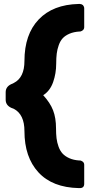

<svg xmlns="http://www.w3.org/2000/svg" viewBox="-20 -796 471 974"><path d="M384.8 158.2H379.9Q245.6 155.3 174.8 78.1Q104 1 104 -130.9Q104 -215.8 49.8 -244.1L37.1 -249Q8.8 -262.2 8.8 -290V-328.1Q8.8 -356 37.1 -369.1L49.8 -375Q104 -402.3 104 -486.8Q104 -621.6 176.3 -697.3Q248.5 -772.9 378.9 -775.9H384.8Q393.6 -775.9 400.9 -770Q407.2 -762.2 407.2 -753.9V-658.2Q407.2 -649.4 400.9 -643.1Q394 -637.7 387.2 -636.2H383.8Q354 -634.3 332.5 -625Q311 -615.7 298.3 -602.1Q285.6 -588.4 278.1 -567.1Q270.5 -545.9 267.8 -524.2Q265.1 -502.4 265.1 -473.1Q265.1 -423.8 249.5 -379.4Q233.9 -335 199.2 -313Q234.4 -274.9 249.3 -236.3Q264.2 -197.8 264.2 -145Q264.2 -116.7 266.8 -94.7Q269.5 -72.8 277.1 -51.8Q284.7 -30.8 297.6 -16.8Q310.5 -2.9 331.8 6.6Q353 16.1 381.8 18.1H387.2Q394 19.5 400.9 24.9Q407.2 31.2 407.2 40V136.2Q407.2 158.2 384.8 158.2Z"/></svg>

Font: Cunia
Style: Bold
Weight: 700
Designer: Alejo Bergmann, Denis Ignatov
Foundry: Hubert & Fischer
Version: Version 1.00 February 21, 2019, initial release